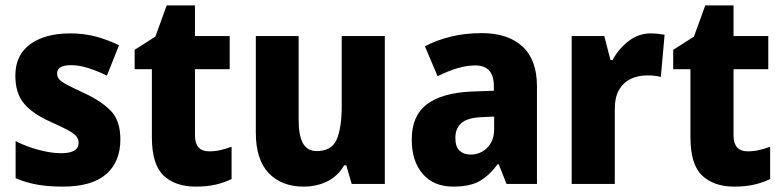

<svg xmlns="http://www.w3.org/2000/svg" viewBox="-20 -683 2906 713"><path d="M427 -165Q427 -82 374 -36Q321 10 213 10Q162 10 120.5 3Q79 -4 38 -21V-159Q79 -138 125 -126Q171 -114 207 -114Q272 -114 272 -153Q272 -165 264.5 -175.5Q257 -186 234.5 -198.5Q212 -211 167 -231Q102 -260 69.5 -298Q37 -336 37 -402Q37 -479 92.5 -519Q148 -559 241 -559Q290 -559 333 -548Q376 -537 422 -515L377 -402Q343 -419 308.5 -430Q274 -441 244 -441Q192 -441 192 -410Q192 -398 199.5 -389Q207 -380 228.5 -368.5Q250 -357 293 -337Q356 -308 391.5 -271.5Q427 -235 427 -165Z M757 -121Q778 -121 798 -125.5Q818 -130 840 -138V-18Q813 -5 781 2.5Q749 10 707 10Q631 10 587.5 -31Q544 -72 544 -174V-426H480V-498L557 -547L599 -663H704V-549H833V-426H704V-180Q704 -121 757 -121Z M1409 -549V0H1286L1266 -69H1258Q1234 -28 1194.5 -9Q1155 10 1107 10Q1026 10 978 -40Q930 -90 930 -191V-549H1089V-238Q1089 -180 1105 -151Q1121 -122 1156 -122Q1212 -122 1230.5 -165.5Q1249 -209 1249 -290V-549Z M1769 -560Q1866 -560 1920 -510.5Q1974 -461 1974 -363V0H1861L1832 -73H1828Q1796 -30 1760 -10Q1724 10 1663 10Q1591 10 1550 -37Q1509 -84 1509 -165Q1509 -253 1565 -295.5Q1621 -338 1730 -343L1814 -346V-363Q1814 -440 1745 -440Q1713 -440 1678 -429.5Q1643 -419 1605 -400L1558 -511Q1601 -534 1654.5 -547Q1708 -560 1769 -560ZM1770 -248Q1716 -246 1693.5 -226Q1671 -206 1671 -171Q1671 -138 1686.5 -123.5Q1702 -109 1728 -109Q1764 -109 1789.5 -134.5Q1815 -160 1815 -204V-250Z M2397 -559Q2409 -559 2423 -557.5Q2437 -556 2448 -554L2434 -397Q2415 -403 2383 -403Q2351 -403 2323.5 -390.5Q2296 -378 2279.5 -350.5Q2263 -323 2263 -276V0H2103V-549H2224L2247 -460H2255Q2275 -499 2312.5 -529Q2350 -559 2397 -559Z M2757 -121Q2778 -121 2798 -125.5Q2818 -130 2840 -138V-18Q2813 -5 2781 2.5Q2749 10 2707 10Q2631 10 2587.5 -31Q2544 -72 2544 -174V-426H2480V-498L2557 -547L2599 -663H2704V-549H2833V-426H2704V-180Q2704 -121 2757 -121Z"/></svg>

Font: Noto Sans Devanagari UI SemiCondensed ExtraBold
Style: Regular
Weight: 800
Width: 4
Designer: Jelle Bosma - Monotype Design Team
Foundry: Monotype Imaging Inc.
Version: Version 2.004; ttfautohint (v1.8.4.7-5d5b)